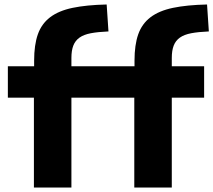

<svg xmlns="http://www.w3.org/2000/svg" viewBox="-20 -835 950 855"><path d="M578 -400H298V0H131V-400H15V-540H132V-565Q132 -635 148.5 -682Q165 -729 203 -758Q241 -787 303 -800Q365 -813 455 -815L463 -695Q416 -693 384.5 -687Q353 -681 334 -667.5Q315 -654 306.5 -632Q298 -610 298 -577V-540H579V-565Q579 -635 595.5 -682Q612 -729 650 -758Q688 -787 750 -800Q812 -813 902 -815L910 -695Q863 -693 831.5 -687Q800 -681 781 -667.5Q762 -654 753.5 -632Q745 -610 745 -577V-540H889V-400H745V0H578Z"/></svg>

Font: Encode Sans Normal
Style: Bold
Weight: 700
Designer: Pablo Impallari, Andres Torresi
Foundry: Pablo Impallari, Andres Torresi
Version: Version 1.000; ttfautohint (v1.00) -l 8 -r 50 -G 200 -x 14 -